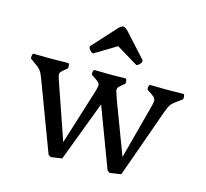

<svg xmlns="http://www.w3.org/2000/svg" viewBox="-108 -874 1077 1006"><g transform="rotate(15 430.5 -371.0)"><path d="M310 0 250 9 236 0 97 -370Q86 -401 76.5 -414Q67 -427 54 -436Q41 -445 18 -462Q14 -465 16 -478Q18 -491 22 -491Q52 -491 63.5 -490.5Q75 -490 85 -490H148Q158 -490 169.5 -490.5Q181 -491 211 -491Q216 -491 217.5 -478Q219 -465 215 -462Q193 -445 185 -436Q177 -427 180 -414Q183 -401 194 -370L293 -84L382 -369Q392 -400 394 -413.5Q396 -427 386 -436Q376 -445 349 -462Q344 -465 346 -478Q348 -491 353 -491Q389 -491 403 -490.5Q417 -490 428 -490H495L343 -87ZM630 0 570 9 556 0 402 -410 435 -490H460Q469 -490 480.5 -490.5Q492 -491 522 -491Q527 -491 529 -478Q531 -465 526 -462Q504 -445 496.5 -436Q489 -427 492.5 -414Q496 -401 507 -370L613 -89L687 -368Q696 -400 697 -413.5Q698 -427 688 -436Q678 -445 651 -462Q646 -465 648 -478Q650 -491 655 -491Q691 -491 705 -490.5Q719 -490 730 -490H773Q783 -490 794.5 -490.5Q806 -491 836 -491Q841 -491 842.5 -478Q844 -465 840 -462Q818 -445 804.5 -436Q791 -427 782 -414Q773 -401 762 -370L665 -97ZM301 -609Q295 -602 300 -593Q305 -584 313 -578Q321 -572 325 -574L441 -644L557 -574Q561 -572 569 -578Q577 -584 582 -593Q587 -602 581 -609L470 -731Q452 -751 440.5 -750.5Q429 -750 412 -731Z"/></g></svg>

Font: Anvers
Style: Regular
Weight: 400
Designer: Ishtar van Looy
Version: Version 1.000